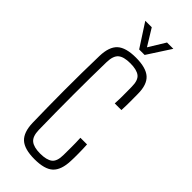

<svg xmlns="http://www.w3.org/2000/svg" viewBox="-246 -779 818 818"><g transform="rotate(45 163.0 -369.5)"><path d="M241.5 -404Q242.5 -423 242.8 -440.2Q243 -457.5 242.8 -473.5Q242.5 -489.5 242.5 -505Q242.5 -544 224.5 -558Q206.5 -572 167.5 -572Q128 -572 110.8 -557.2Q93.5 -542.5 92.5 -504Q91.5 -457.5 91 -407.5Q90.5 -357.5 90.5 -305.2Q90.5 -253 91 -200Q91.5 -147 92.5 -95Q93.5 -57 111.5 -42.5Q129.5 -28 167.5 -28Q206.5 -28 224.5 -42Q242.5 -56 242.5 -95Q242.5 -119 242.8 -143Q243 -167 241.5 -197H281.5Q283 -172.5 283.2 -144.2Q283.5 -116 282.5 -98Q280.5 -42.5 254.5 -18.2Q228.5 6 167.5 6Q107 6 80.5 -18.2Q54 -42.5 52.5 -98Q51.5 -141 50.8 -190Q50 -239 50 -291.2Q50 -343.5 50.5 -396.8Q51 -450 52.5 -501Q54 -557.5 80.5 -581.8Q107 -606 167.5 -606Q228.5 -606 255.5 -581.8Q282.5 -557.5 282.5 -502Q282.5 -479.5 282.8 -455.8Q283 -432 281.5 -404ZM152.5 -640 84.5 -745H123.5L169.5 -670L215.5 -745H253.5L185.5 -640Z"/></g></svg>

Font: Big Shoulders Text SC Thin
Style: Regular
Weight: 100
Designer: Patric King
Foundry: XO Type Co
Version: Version 2.002